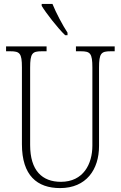

<svg xmlns="http://www.w3.org/2000/svg" viewBox="-20 -951 618 981"><path d="M313 -771H325V-784C300 -822 266 -886 248 -931H193V-921C214 -886 275 -807 313 -771ZM287 10C421 10 486 -85 486 -205V-605C486 -679 497 -689 545 -689H566V-714H368V-689H393C441 -689 452 -679 452 -606V-207C452 -113 406 -22 291 -22C196 -22 134 -79 134 -210V-605C134 -679 145 -689 193 -689H218V-714H11V-689H33C81 -689 92 -679 92 -607V-214C92 -54 170 10 287 10Z"/></svg>

Font: Noto Serif Devanagari Condensed ExtraLight
Style: Regular
Weight: 200
Width: 3
Designer: Universal Thirst, Indian Type Foundry and the Monotype Design Team
Foundry: Monotype Imaging Inc.
Version: Version 2.004